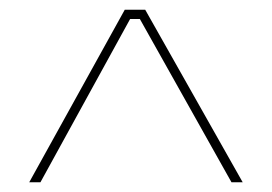

<svg xmlns="http://www.w3.org/2000/svg" viewBox="-20 -720 558 394"><path d="M40 -346H63L247 -681H267L455 -346H478L278 -700H236Z"/></svg>

Font: Fixel Text Thin
Style: Regular
Weight: 100
Width: 4
Designer: AlfaBravo + MacPaw
Foundry: Kyrylo Tkachov, Marchela Mozhyna, Serhii Makarenko, Maria Weinstein, Zakhar Kryvoshyya
Version: Version 1.211